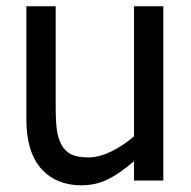

<svg xmlns="http://www.w3.org/2000/svg" viewBox="-20 -565 598 601"><path d="M491.2 0H399.4V-60.5Q354.5 -21.5 316.7 -3.2Q278.8 15.1 233.9 15.1Q197.3 15.1 166 2.9Q134.8 -9.3 111.8 -33.7Q62.5 -86.9 62.5 -191.4V-545.4H154.3V-234.9Q154.3 -187.5 157.7 -160.4Q161.1 -133.3 171.9 -112.8Q183.6 -91.3 202.9 -81.8Q222.2 -72.3 257.8 -72.3Q290 -72.3 327.9 -90.6Q365.7 -108.9 399.4 -138.2V-545.4H491.2Z"/></svg>

Font: SG Kara Bold
Style: Regular
Weight: 400
Designer: Damoon Khanjanzadeh
Version: Version 1.000